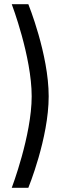

<svg xmlns="http://www.w3.org/2000/svg" viewBox="-20 -770 300 915"><path d="M36 -750C36 -750 131 -500 131 -311C131 -125 36 125 36 125H115C115 125 212 -111 212 -311C212 -511 115 -750 115 -750Z"/></svg>

Font: TitilliumText22L
Style: 400 wt
Weight: 400
Designer: Campivisivi
Foundry: Campivisivi
Version: 1.000